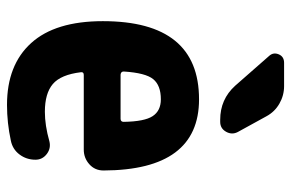

<svg xmlns="http://www.w3.org/2000/svg" viewBox="-160 -650 819 540"><g transform="rotate(90 250.0 -380.5)"><path d="M314.5 -309.6Q323.2 -309.6 323.2 -318.4Q322.3 -377 307.1 -399.9Q292 -422.9 259.8 -422.9Q220.7 -422.9 203.1 -401.4Q185.5 -379.9 181.6 -318.4Q181.6 -310.5 190.4 -309.6ZM259.8 -530.3Q459 -530.3 460 -261.7Q460 -237.3 442.4 -221.7Q424.8 -206.1 401.4 -206.1H191.4Q182.6 -206.1 183.6 -198.2Q190.4 -141.6 216.8 -119.1Q243.2 -96.7 294.9 -96.7Q333 -96.7 377.9 -109.4Q397.5 -114.3 413.6 -102.1Q429.7 -89.8 429.7 -70.3Q429.7 -44.9 415 -25.4Q400.4 -5.9 376 -1Q326.2 9.8 275.4 9.8Q163.1 9.8 101.6 -58.1Q40 -126 40 -259.8Q40 -530.3 259.8 -530.3ZM222.7 -769.5Q249 -769.5 272 -756.3Q294.9 -743.2 307.6 -719.7L351.6 -639.6Q360.4 -623 351.1 -606.4Q341.8 -589.8 323.2 -589.8H317.4Q259.8 -589.8 221.7 -631.8L137.7 -727.5Q127 -739.3 133.3 -754.4Q139.6 -769.5 157.2 -769.5Z"/></g></svg>

Font: Rounded Mgen+ 1m bold
Style: Bold
Weight: 700
Designer: [Source Han Sans]
Ryoko NISHIZUKA  (kana & ideographs); Paul D. Hunt (Latin, Greek & Cyrillic); Wenlong ZHANG  (bopomofo
Version: Version 1.059.20150602